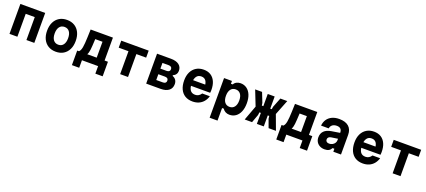

<svg xmlns="http://www.w3.org/2000/svg" viewBox="85 -2071 8230 3708"><g transform="rotate(20 4200.0 -217.0)"><path d="M95 0V-615H605V0H443V-471H257V0Z M1050 19Q960 19 894 -21Q828 -61 792 -134Q756 -207 756 -307Q756 -408 792 -481Q828 -554 894 -594Q960 -634 1050 -634Q1140 -634 1206 -594Q1272 -554 1308 -481Q1344 -408 1344 -307Q1344 -207 1308 -134Q1272 -61 1206.5 -21Q1141 19 1050 19ZM1050 -125Q1116 -125 1152 -173Q1188 -221 1188 -307Q1188 -394 1152 -442Q1116 -490 1050 -490Q985 -490 948.5 -442Q912 -394 912 -307Q912 -221 948.5 -173Q985 -125 1050 -125Z M1434 155V-144H1471Q1488 -160 1499 -184.5Q1510 -209 1516.5 -245Q1523 -281 1527 -332.5Q1531 -384 1533.5 -453.5Q1536 -523 1539 -615H1997V-144H2066V155H1916V0H1584V155ZM1641 -144H1835V-471H1686Q1682 -395 1679 -342Q1676 -289 1671.5 -252.5Q1667 -216 1660 -190.5Q1653 -165 1641 -144Z M2369 0V-471H2168V-615H2732V-471H2531V0Z M2904 0V-615H3190Q3297 -615 3355.5 -571Q3414 -527 3414 -445Q3414 -406 3392.5 -375Q3371 -344 3333 -329V-314Q3377 -299 3402 -263.5Q3427 -228 3427 -178Q3427 -93 3367.5 -46.5Q3308 0 3199 0ZM3063 -132H3200Q3233 -132 3251 -147Q3269 -162 3269 -191Q3269 -221 3251 -236Q3233 -251 3200 -251H3063ZM3063 -366H3191Q3224 -366 3242 -381Q3260 -396 3260 -425Q3260 -453 3242 -468Q3224 -483 3191 -483H3063Z M3699 -372H4040L3987 -312Q3987 -403 3955.5 -449Q3924 -495 3860 -495Q3795 -495 3761.5 -446.5Q3728 -398 3728 -311Q3728 -217 3761 -168.5Q3794 -120 3864 -120Q3904 -120 3934.5 -138.5Q3965 -157 3987 -191H4143Q4123 -124 4083 -77Q4043 -30 3986.5 -5.5Q3930 19 3860 19Q3770 19 3705.5 -20Q3641 -59 3606.5 -133Q3572 -207 3572 -311Q3572 -410 3607.5 -482.5Q3643 -555 3708 -594.5Q3773 -634 3860 -634Q3945 -634 4005 -596Q4065 -558 4097.5 -486.5Q4130 -415 4130 -312Q4130 -296 4128.5 -282Q4127 -268 4126 -256H3699Z M4281 200V-615H4443V-557H4480Q4498 -592 4535 -611.5Q4572 -631 4617 -631Q4691 -631 4746 -591.5Q4801 -552 4831 -479.5Q4861 -407 4861 -308Q4861 -208 4831 -135.5Q4801 -63 4746 -23.5Q4691 16 4617 16Q4572 16 4535 -4Q4498 -24 4480 -58H4443V200ZM4569 -128Q4633 -128 4669 -175.5Q4705 -223 4705 -308Q4705 -393 4669 -440Q4633 -487 4569 -487Q4504 -487 4468 -439.5Q4432 -392 4432 -307Q4432 -222 4468 -175Q4504 -128 4569 -128Z M5420 0 5358 -170 5351 -226H5311V-365H5352L5360 -417L5438 -615H5580L5458 -305L5571 0ZM4929 0 5042 -305 4920 -615H5062L5140 -417L5148 -365H5189V-226H5149L5142 -170L5080 0ZM5179 0V-615H5321V0Z M5634 155V-144H5671Q5688 -160 5699 -184.5Q5710 -209 5716.5 -245Q5723 -281 5727 -332.5Q5731 -384 5733.5 -453.5Q5736 -523 5739 -615H6197V-144H6266V155H6116V0H5784V155ZM5841 -144H6035V-471H5886Q5882 -395 5879 -342Q5876 -289 5871.5 -252.5Q5867 -216 5860 -190.5Q5853 -165 5841 -144Z M6761 -389V-268L6614 -246Q6582 -241 6564.5 -223.5Q6547 -206 6547 -180Q6547 -152 6565.5 -135.5Q6584 -119 6619 -119Q6656 -119 6685.5 -135Q6715 -151 6732.5 -177.5Q6750 -204 6750 -236V-390Q6750 -441 6723.5 -467.5Q6697 -494 6643 -494Q6607 -494 6579 -482Q6551 -470 6534 -447.5Q6517 -425 6511 -393H6355Q6362 -468 6399 -522Q6436 -576 6498.5 -605Q6561 -634 6644 -634Q6772 -634 6840 -574.5Q6908 -515 6908 -402V0H6750V-61H6713Q6695 -24 6661 -4.5Q6627 15 6573 15Q6517 15 6474 -7.5Q6431 -30 6407 -70.5Q6383 -111 6383 -164Q6383 -245 6433.5 -295Q6484 -345 6579 -360Z M7199 -372H7540L7487 -312Q7487 -403 7455.5 -449Q7424 -495 7360 -495Q7295 -495 7261.5 -446.5Q7228 -398 7228 -311Q7228 -217 7261 -168.5Q7294 -120 7364 -120Q7404 -120 7434.5 -138.5Q7465 -157 7487 -191H7643Q7623 -124 7583 -77Q7543 -30 7486.5 -5.5Q7430 19 7360 19Q7270 19 7205.5 -20Q7141 -59 7106.5 -133Q7072 -207 7072 -311Q7072 -410 7107.5 -482.5Q7143 -555 7208 -594.5Q7273 -634 7360 -634Q7445 -634 7505 -596Q7565 -558 7597.5 -486.5Q7630 -415 7630 -312Q7630 -296 7628.5 -282Q7627 -268 7626 -256H7199Z M7969 0V-471H7768V-615H8332V-471H8131V0Z"/></g></svg>

Font: Martian Mono
Style: Bold
Weight: 700
Designer: Roman Shamin
Foundry: Evil Martians
Version: Version 1.000